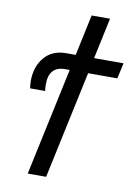

<svg xmlns="http://www.w3.org/2000/svg" viewBox="-82 -768 583 822"><g transform="rotate(10 209.5 -357.0)"><path d="M97 0H177L277 -468H404L419 -536H291L329 -714H249L211 -536H169Q109 -536 75 -495.5Q41 -455 41 -393Q41 -382 42 -374Q43 -366 44 -361H109Q107 -373 107 -390Q107 -468 177 -468H197Z"/></g></svg>

Font: Noto Sans UI Condensed
Style: Italic
Weight: 400
Width: 3
Italic angle: -12°
Designer: Monotype Design Team
Foundry: Monotype Imaging Inc.
Version: Version 1.901